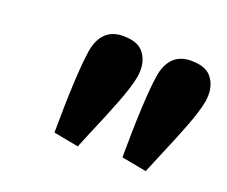

<svg xmlns="http://www.w3.org/2000/svg" viewBox="-66 -858 616 521"><g transform="rotate(20 241.5 -598.0)"><path d="M137.2 -688.5Q142.6 -722.7 161.1 -741.2Q179.7 -759.8 211.9 -759.8Q252.9 -759.8 270 -739.3Q287.1 -718.8 287.1 -689Q287.1 -679.2 285.6 -669.4Q280.3 -640.1 262 -592.3Q243.7 -544.4 211.4 -469.2L197.8 -436L125.5 -449.7Q126.5 -620.1 137.2 -688.5ZM333.5 -688.5Q338.9 -722.7 357.4 -741.2Q376 -759.8 408.2 -759.8Q449.2 -759.8 466.3 -739.3Q483.4 -718.8 483.4 -689Q483.4 -679.2 481.9 -669.4Q476.6 -640.1 458.3 -592.3Q439.9 -544.4 407.7 -469.2L394 -436L321.8 -449.7Q322.8 -620.1 333.5 -688.5Z"/></g></svg>

Font: Reddit Sans Fudge ExBold Italic
Style: Regular
Weight: 800
Italic angle: -11.25°
Designer: Stephen Hutchings
Version: Version 1.013